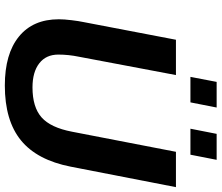

<svg xmlns="http://www.w3.org/2000/svg" viewBox="-80 -814 904 783"><g transform="rotate(90 371.5 -422.0)"><path d="M328.1 9.8Q199.2 9.8 128.7 -47.6Q58.1 -105 58.1 -210.4Q58.1 -231.9 61.8 -262Q65.4 -292 69.3 -310.1L141.6 -688H285.6L210.9 -292.5Q202.1 -250 202.1 -208.5Q202.1 -158.2 237.8 -130.6Q273.4 -103 335.9 -103Q416.5 -103 458.3 -140.1Q500 -177.2 516.6 -264.2L598.6 -688H742.7L659.2 -258.8Q632.3 -121.6 551.8 -55.9Q471.2 9.8 328.1 9.8ZM631.3 -854 610.4 -747.1H504.4L525.4 -854ZM418 -854 397 -747.1H293L313.5 -854Z"/></g></svg>

Font: Arimo
Style: Bold Italic
Weight: 700
Italic angle: -12°
Designer: Steve Matteson
Foundry: Monotype Imaging Inc.
Version: Version 1.33